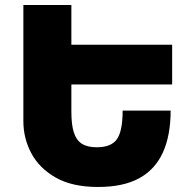

<svg xmlns="http://www.w3.org/2000/svg" viewBox="-20 -734 761 764"><path d="M73 -714H264V-289Q264 -239 273.5 -208Q283 -177 305 -162.5Q327 -148 365 -148Q423 -148 445.5 -180.5Q468 -213 468 -294H659Q659 -195 628 -127Q597 -59 533.5 -24.5Q470 10 370 10Q268 10 202.5 -27Q137 -64 105 -123.5Q73 -183 73 -252ZM248 -398V-556H665V-398Z"/></svg>

Font: Noto Sans Armenian Black
Style: Regular
Weight: 900
Version: Version 2.007